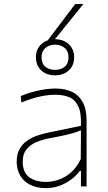

<svg xmlns="http://www.w3.org/2000/svg" viewBox="-20 -960 556 989"><path d="M217 9Q169 9 135.2 -8.2Q101.5 -25.5 83.8 -56Q66 -86.5 66 -127Q66 -166 80.8 -192.2Q95.5 -218.5 119.2 -235Q143 -251.5 170.5 -261Q198 -270.5 224 -276L397 -312Q399.5 -381 381.8 -415.2Q364 -449.5 333.2 -460.8Q302.5 -472 266 -472Q249 -472 229.8 -470Q210.5 -468 189.2 -463.5Q168 -459 143.2 -451.2Q118.5 -443.5 90 -432L87 -465Q105 -473 126.8 -480Q148.5 -487 172.2 -492.5Q196 -498 220 -501Q244 -504 266 -504Q314.5 -504 350.5 -487Q386.5 -470 406.2 -433.5Q426 -397 426 -339Q426 -316.5 426 -281Q426 -245.5 426 -211V-137Q426 -107 426 -73.5Q426 -40 426 0H397V-80H391Q374 -56 347.2 -35.8Q320.5 -15.5 287 -3.2Q253.5 9 217 9ZM217 -23Q249.5 -23 283.2 -34.8Q317 -46.5 346.5 -72.5Q376 -98.5 396 -141L397 -289Q387.5 -284.5 371.5 -279Q355.5 -273.5 324 -266Q292.5 -258.5 236 -248Q198.5 -241 167 -227.8Q135.5 -214.5 116.2 -190.5Q97 -166.5 97 -128Q97 -71 130.8 -47Q164.5 -23 217 -23ZM263 -572Q234.5 -572 212.5 -583.2Q190.5 -594.5 177.8 -615.2Q165 -636 165 -665Q165 -706.5 192.8 -732.2Q220.5 -758 264 -758Q292.5 -758 314.8 -746.2Q337 -734.5 349.5 -713.5Q362 -692.5 362 -665Q362 -636 349.2 -615.2Q336.5 -594.5 314.2 -583.2Q292 -572 263 -572ZM263 -600Q293 -600 313 -616Q333 -632 333 -665Q333 -696 313.2 -713Q293.5 -730 264 -730Q234 -730 214 -713Q194 -696 194 -665Q194 -632 214 -616Q234 -600 263 -600ZM222 -747Q258.5 -795 295 -843.5Q331.5 -892 367 -939L410 -940Q384 -907.5 358 -875.5Q332 -843.5 306.5 -811.8Q281 -780 255 -748Z"/></svg>

Font: Commissioner Thin
Style: Regular
Weight: 100
Designer: Kostas Bartsokas
Foundry: Kostas Bartsokas
Version: Version 1.001;gftools[0.9.23]